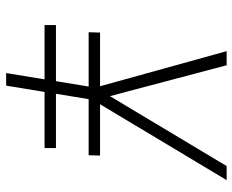

<svg xmlns="http://www.w3.org/2000/svg" viewBox="-88 -688 775 640"><g transform="rotate(90 300.0 -367.5)"><path d="M223 0 244 -128H63V-166H250L268 -275H87L88 -313H267L150 -735H197L300 -346L533 -735H580L327 -313H498L497 -275H310L292 -166H473V-128H286L265 0Z"/></g></svg>

Font: Iosevka Aile Extralight
Style: Italic
Weight: 200
Italic angle: -9°
Designer: Belleve Invis
Foundry: Belleve Invis
Version: Version 31.1.0; ttfautohint (v1.8.4)